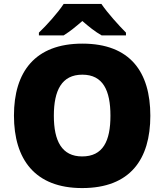

<svg xmlns="http://www.w3.org/2000/svg" viewBox="-20 -947 837 977"><path d="M496 -927H304C274 -881 216 -817 178 -781V-767H304C339 -789 364 -810 399 -840C434 -810 462 -787 497 -767H621V-781C587 -815 527 -881 496 -927ZM745 -358C745 -580 643 -725 399 -725C158 -725 51 -581 51 -359C51 -136 158 10 398 10C643 10 745 -137 745 -358ZM254 -358C254 -487 294 -567 399 -567C504 -567 542 -487 542 -358C542 -229 504 -151 398 -151C295 -151 254 -229 254 -358Z"/></svg>

Font: Noto Sans Gujarati Black
Style: Regular
Weight: 900
Designer: Jelle Bosma - Monotype Design Team, Universal Thirst
Foundry: Monotype Imaging Inc.
Version: Version 2.106